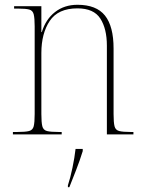

<svg xmlns="http://www.w3.org/2000/svg" viewBox="-20 -562 604 803"><path d="M34 0V-10H52Q86 -10 101.5 -14Q117 -18 121 -34Q125 -50 125 -85V-452Q125 -486 121 -502Q117 -518 102.5 -522Q88 -526 58 -526H39V-536H153V-428H155Q171 -481 210 -511.5Q249 -542 304 -542Q383 -542 419 -497Q455 -452 455 -359V-85Q455 -50 459 -34Q463 -18 478.5 -14Q494 -10 527 -10H538V0H427V-371Q427 -442 399.5 -484.5Q372 -527 304 -527Q223 -527 188 -474.5Q153 -422 153 -340V-85Q153 -50 157 -34Q161 -18 176.5 -14Q192 -10 226 -10H238V0ZM264 213Q274 183 283 140Q292 97 296 61H326V70Q314 109 298 150Q282 191 270 221H264Z"/></svg>

Font: Noto Serif Display SemiCondensed Thin
Style: Regular
Weight: 100
Width: 4
Designer: Monotype Design Team
Foundry: Monotype Imaging Inc.
Version: Version 2.009